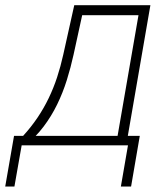

<svg xmlns="http://www.w3.org/2000/svg" viewBox="-71 -548 629 724"><path d="M209 -528.3H247.1L206.5 -342.3Q195.8 -293.5 180.9 -245.8Q166 -198.2 144.5 -154.1Q123 -109.9 93.5 -70.8Q64 -31.7 24.9 0H-1.5L4.4 -35.6H16.1Q46.4 -68.8 70.3 -104.2Q94.2 -139.6 112.5 -177.7Q130.9 -215.8 144.3 -256.6Q157.7 -297.4 167.5 -341.8ZM225.1 -528.3H496.1L404.8 0H366.2L451.2 -490.7H219.7ZM-18.1 -35.6H456.1L423.3 155.3H384.8L411.6 0H10.7L-16.6 155.3H-51.3Z"/></svg>

Font: Roboto ExtraLight
Style: Italic
Weight: 250
Designer: Christian Robertson
Foundry: Google
Version: Version 3.009; 2024